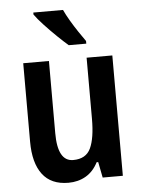

<svg xmlns="http://www.w3.org/2000/svg" viewBox="-54 -809 641 863"><g transform="rotate(-5 266.0 -378.0)"><path d="M466 -543V0H375L361 -71H354Q333 -30 298.5 -10Q264 10 220 10Q142 10 103 -41.5Q64 -93 64 -189V-543H180V-217Q180 -90 250 -90Q308 -90 329 -135Q350 -180 350 -267V-543ZM263 -766Q273 -744 289.5 -716Q306 -688 323.5 -662Q341 -636 354 -618V-606H275Q255 -623 226 -651Q197 -679 170 -708Q143 -737 129 -757V-766Z"/></g></svg>

Font: Noto Sans Myanmar Condensed SemiBold
Style: Regular
Weight: 600
Width: 3
Designer: Monotype Design Team
Foundry: Monotype Imaging Inc.
Version: Version 2.107; ttfautohint (v1.8.4.7-5d5b)